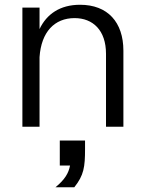

<svg xmlns="http://www.w3.org/2000/svg" viewBox="-20 -532 598 806"><path d="M293 -456C370 -456 425 -405 425 -306V0H498V-319C498 -439 432 -512 316 -512C232 -512 176 -473 146 -410V-500H74V0H146V-292C153 -398 209 -456 293 -456ZM231 163H274C268 195 252 222 213 254H292C332 204 337 169 337 94V58H231Z"/></svg>

Font: Absans
Style: Regular
Weight: 400
Designer: Valerio Monopoli
Version: Version 1.200;Glyphs 3.2 (3217)